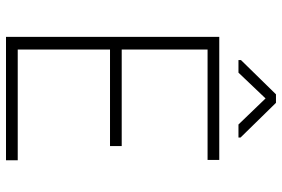

<svg xmlns="http://www.w3.org/2000/svg" viewBox="-170 -770 940 640"><g transform="rotate(90 300.0 -450.0)"><path d="M466.8 -346.7V-385.7H145V-671.9H513.2V-710.9H103V0H514.2V-39.1H145V-346.7ZM438.5 -781.7 322.8 -899.9H294.4L180.2 -783.2V-774.9H222.2L308.1 -865.2L395 -774.9H438.5Z"/></g></svg>

Font: Roboto Mono ExtraLight
Style: Regular
Weight: 250
Monospace: yes
Designer: Google
Version: Version 3.000